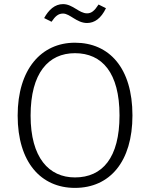

<svg xmlns="http://www.w3.org/2000/svg" viewBox="-20 -904 731 935"><path d="M404 -792C440 -792 472 -814 496 -864L460 -882C440 -851 425 -839 404 -839C365 -839 334 -884 287 -884C247 -884 217 -856 195 -816L231 -798C249 -825 264 -838 287 -838C321 -838 353 -792 404 -792ZM345 -696C181 -696 66 -567 66 -341C66 -113 180 11 345 11C515 11 625 -117 625 -342C625 -573 512 -696 345 -696ZM345 -645C477 -645 562 -550 562 -342C562 -136 479 -40 345 -40C218 -40 129 -136 129 -341C129 -549 216 -645 345 -645Z"/></svg>

Font: FiraGO Light
Style: Regular
Weight: 300
Designer: bBox Type
Foundry: bBox Type GmbH
Version: Version 1.001;PS 001.001;hotconv 1.0.88;makeotf.lib2.5.64775